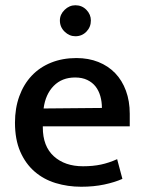

<svg xmlns="http://www.w3.org/2000/svg" viewBox="-20 -701 549 731"><path d="M474 -220H143V-216Q143 -144 185 -106Q227 -68 296 -68Q334 -68 364.5 -74.5Q395 -81 426 -95L446 -20Q417 -7 377 1.5Q337 10 289 10Q238 10 192 -4Q146 -18 111.5 -48Q77 -78 57 -124Q37 -170 37 -234Q37 -289 53.5 -334.5Q70 -380 100.5 -412.5Q131 -445 174.5 -462.5Q218 -480 271 -480Q317 -480 354.5 -465Q392 -450 418.5 -422.5Q445 -395 459.5 -355.5Q474 -316 474 -268ZM368 -290Q368 -314 362 -335Q356 -356 344 -371.5Q332 -387 312.5 -396.5Q293 -406 266 -406Q216 -406 184.5 -374Q153 -342 146 -288ZM208 -623Q208 -646 226 -663.5Q244 -681 267 -681Q292 -681 309 -663.5Q326 -646 326 -623Q326 -598 309 -580.5Q292 -563 267 -563Q244 -563 226 -580.5Q208 -598 208 -623Z"/></svg>

Font: Ek Mukta Medium
Style: Regular
Weight: 500
Designer: Girish Dalvi and Yashodeep Gholap
Foundry: Ek Type
Version: Version 2.538;PS 1.002;hotconv 16.6.51;makeotf.lib2.5.65220;